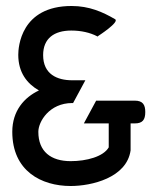

<svg xmlns="http://www.w3.org/2000/svg" viewBox="-20 -610 527 641"><path d="M21 -170C21 -39 118 11 216 11C285 11 403 -16 416 -108V-109V-198H430C456 -198 465 -210 465 -236C465 -260 457 -274 430 -274H301L260 -198H343V-118C325 -87 269 -72 216 -72C150 -72 108 -104 108 -170C108 -204 145 -266 221 -266H224L265 -342H221C171 -342 124 -362 124 -426C124 -482 161 -508 218 -508C251 -508 281 -501 304 -489L306 -488L308 -490C308 -490 381 -537 364 -546C323 -570 278 -590 219 -590C49 -590 41 -452 41 -427C41 -368 70 -331 110 -308C61 -285 21 -240 21 -170Z"/></svg>

Font: Charger Pro
Style: BdNar
Weight: 700
Designer: Jasper
Foundry: Cannot Into Space Fonts
Version: Version 1.09